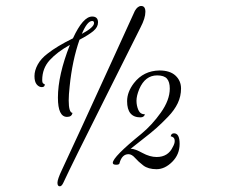

<svg xmlns="http://www.w3.org/2000/svg" viewBox="-20 -554 798 655"><path d="M459.2 -153.6Q413.6 -153.6 413.6 -208.8Q413.6 -240 436.8 -270.4Q469.6 -312.8 524 -313.6Q560 -313.6 578.8 -296Q597.6 -278.4 597.6 -252Q597.6 -225.6 586.4 -202Q575.2 -178.4 553.2 -155.6Q531.2 -132.8 513.2 -116.8Q495.2 -100.8 465.6 -78Q436 -55.2 425.6 -46.4H427.2Q440 -46.4 465.6 -32.4Q491.2 -18.4 514.4 -18.4Q553.6 -18.4 569.6 -52.8Q576 -64 576 -72.8Q576 -81.6 571.2 -85.2Q566.4 -88.8 562.4 -88.8Q564 -99.2 573.6 -99.2Q592.8 -99.2 592.8 -63.2Q592.8 -27.2 567.6 -2Q542.4 23.2 514 23.2Q485.6 23.2 468.8 10.4Q452 -2.4 440.8 -15.2Q429.6 -28 418.4 -28Q407.2 -28 399.6 -20.4Q392 -12.8 388 1.6Q388 8 376.4 8Q364.8 8 364.8 1.6Q364.8 -18.4 462.4 -97.6Q498.4 -127.2 528.8 -170Q559.2 -212.8 559.2 -252Q559.2 -274.4 549.6 -285.6Q540 -296.8 516 -296.8Q475.2 -296.8 455.2 -250.4Q445.6 -227.2 445.6 -210.4Q445.6 -193.6 452 -178.8Q458.4 -164 474.4 -164Q471.2 -153.6 459.2 -153.6ZM184 81.6Q176 81.6 176 69.6Q176 57.6 191.2 25.6Q206.4 -6.4 259.6 -122Q312.8 -237.6 372 -367.6Q431.2 -497.6 440 -516.8Q449.6 -533.6 461.6 -533.6Q476 -533.6 476 -513.6Q476 -492 459.2 -460Q456.8 -454.4 340.8 -223.6Q224.8 7.2 196 69.6Q190.4 81.6 184 81.6ZM208.8 -155.2Q177.6 -155.2 177.6 -220.8Q177.6 -297.6 218.4 -400.8Q175.2 -376.8 149.6 -348.8Q124 -320.8 124 -280.8Q124 -271.2 128 -268.8Q132 -266.4 132.8 -266.4Q132.8 -256.8 122.8 -256.8Q112.8 -256.8 105.2 -266Q97.6 -275.2 97.6 -294.4Q97.6 -313.6 108.8 -334Q120 -354.4 142.4 -371.2Q173.6 -396 228.8 -423.2Q263.2 -497.6 294.4 -497.6Q314.4 -497.6 314.4 -477.6Q314.4 -461.6 298.8 -448.4Q283.2 -435.2 251.2 -418.4Q226.4 -347.2 217.6 -259.2Q214.4 -230.4 214.4 -211.2Q214.4 -170.4 227.2 -168.8Q224.8 -155.2 208.8 -155.2ZM294.4 -482.4Q277.6 -482.4 259.2 -438.4Q300.8 -460.8 300.8 -475.2Q300.8 -482.4 294.4 -482.4Z"/></svg>

Font: Rouge Script
Style: Regular
Weight: 400
Designer: Sabrina Mariela Lopez
Foundry: Typesenses
Version: Version 1.003